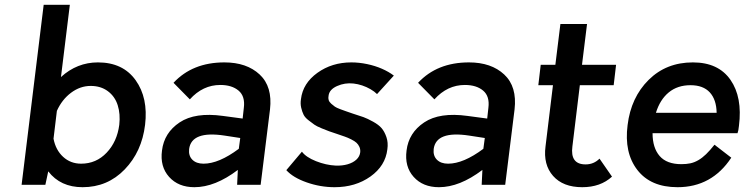

<svg xmlns="http://www.w3.org/2000/svg" viewBox="-20 -770 3107 800"><path d="M388 -510Q492 -510 545 -436Q598 -362 584.5 -250Q571 -138 499.5 -64Q428 10 324 10Q232 10 181 -56L169 0H70L162 -750H271L234 -449Q301 -510 388 -510ZM318 -88Q381 -88 424.5 -134Q468 -180 477 -250Q482 -295 470.5 -331.5Q459 -368 429.5 -390Q400 -412 358 -412Q314 -412 276 -383.5Q238 -355 217 -308L203 -192Q212 -145 243 -116.5Q274 -88 318 -88Z M915 -510Q1008 -510 1062 -459.5Q1116 -409 1105 -314L1066 0H968L971 -62Q876 10 790 10Q723 10 684.5 -33Q646 -76 655 -143Q664 -217 728.5 -260Q793 -303 909 -287L991 -276L996 -321Q1002 -369 974 -392.5Q946 -416 898 -416Q825 -416 771 -356L703 -425Q782 -510 915 -510ZM768 -149Q765 -121 781.5 -104.5Q798 -88 828 -88Q892 -88 975 -150L981 -195L916 -205Q778 -226 768 -149Z M1374 10Q1315 10 1258 -10Q1201 -30 1173 -61L1238 -138Q1255 -115 1296.5 -98.5Q1338 -82 1379 -80Q1406 -79 1428.5 -85.5Q1451 -92 1465 -105Q1479 -118 1481 -136Q1482 -148 1477.5 -158Q1473 -168 1465.5 -175Q1458 -182 1443 -189.5Q1428 -197 1416 -201Q1404 -205 1384 -212Q1360 -220 1351.5 -223Q1343 -226 1321 -235Q1299 -244 1290 -250.5Q1281 -257 1266 -268.5Q1251 -280 1245 -292Q1239 -304 1235 -321Q1231 -338 1234 -357Q1242 -423 1302.5 -466.5Q1363 -510 1444 -510Q1476 -510 1509.5 -503Q1543 -496 1571.5 -483.5Q1600 -471 1621 -455L1551 -378Q1540 -389 1523.5 -398.5Q1507 -408 1489 -414Q1471 -420 1453 -422Q1417 -426 1384.5 -411.5Q1352 -397 1349 -371Q1347 -361 1349.5 -353Q1352 -345 1360.5 -337.5Q1369 -330 1375.5 -325.5Q1382 -321 1398 -315Q1414 -309 1421.5 -306.5Q1429 -304 1449 -297Q1478 -288 1494.5 -282Q1511 -276 1534.5 -263Q1558 -250 1570 -236Q1582 -222 1590 -199Q1598 -176 1594 -148Q1586 -79 1523.5 -34.5Q1461 10 1374 10Z M1934 -510Q2027 -510 2081 -459.5Q2135 -409 2124 -314L2085 0H1987L1990 -62Q1895 10 1809 10Q1742 10 1703.5 -33Q1665 -76 1674 -143Q1683 -217 1747.5 -260Q1812 -303 1928 -287L2010 -276L2015 -321Q2021 -369 1993 -392.5Q1965 -416 1917 -416Q1844 -416 1790 -356L1722 -425Q1801 -510 1934 -510ZM1787 -149Q1784 -121 1800.5 -104.5Q1817 -88 1847 -88Q1911 -88 1994 -150L2000 -195L1935 -205Q1797 -226 1787 -149Z M2478 -109 2530 -34Q2482 10 2406 10Q2326 10 2284.5 -37Q2243 -84 2253 -160L2284 -415H2223L2233 -500H2294L2315 -670H2426L2405 -500H2547L2537 -415H2396L2365 -160Q2355 -85 2420 -85Q2454 -85 2478 -109Z M3059 -246Q3057 -225 3053 -215H2699Q2699 -154 2728.5 -120Q2758 -86 2819 -86Q2840 -86 2856.5 -89.5Q2873 -93 2889.5 -102.5Q2906 -112 2922 -127.5Q2938 -143 2957 -167L3027 -113Q2946 10 2803 10Q2691 10 2635.5 -62Q2580 -134 2595 -249Q2609 -364 2682.5 -437Q2756 -510 2867 -510Q2973 -510 3023.5 -437.5Q3074 -365 3059 -246ZM2857 -415Q2803 -415 2766.5 -385Q2730 -355 2713 -300H2966Q2965 -355 2937.5 -385Q2910 -415 2857 -415Z"/></svg>

Font: Orkney Medium
Style: MediumItalic
Weight: 500
Designer: Samuel Oakes and Alfredo Marco Pradil
Foundry: Alfredo Marco Pradil
Version: 1.0; ttfautohint (v1.5)